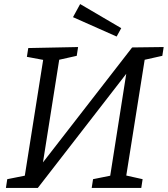

<svg xmlns="http://www.w3.org/2000/svg" viewBox="-20 -931 831 951"><path d="M9.3 0 15.9 -43.5 114.6 -63.2 100.5 -45.8 195.8 -647.5 205.5 -632.2 113.2 -649.5 119.9 -693 366.8 -698 360.1 -654.5 261.8 -632.5 275.2 -647.2 184.6 -74.6 169.9 -97.1 634.5 -696 790.7 -698 784 -654.5 685.7 -632.5 699.1 -650.9 603.5 -49.2 596.8 -63.5 686.4 -43.5 679.7 0H434.2L440.9 -43.5L538.5 -63.2L524.1 -49.2L612.7 -612.4L640.2 -610.4L167.2 0ZM557.7 -750 341.6 -846 377 -910.9 580.5 -791.5Z"/></svg>

Font: Bitter Thin
Style: Italic
Weight: 100
Italic angle: -9°
Designer: Sol Matas, and Bitter project Authors
Foundry: Sol Matas
Version: Version 2.002